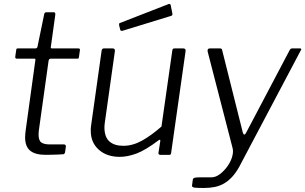

<svg xmlns="http://www.w3.org/2000/svg" viewBox="-20 -771 1520 956"><path d="M208 0Q155 0 130 -21Q105 -42 105 -87Q105 -96 106 -105Q107 -114 108 -123L156 -471Q157 -476 155.5 -477.5Q154 -479 149 -479H63Q55 -479 56 -489L61 -524Q62 -528 63.5 -529Q65 -530 69 -530H157Q161 -530 164 -533Q167 -536 167 -540L200 -700Q201 -710 212 -710H247Q253 -710 254.5 -706.5Q256 -703 255 -695L233 -537Q232 -533 233.5 -531.5Q235 -530 239 -530H369Q374 -530 376.5 -528Q379 -526 378 -522L373 -486Q372 -481 371 -480Q370 -479 364 -479H233Q224 -479 222 -469L175 -133Q174 -124 173 -117Q172 -110 172 -102Q172 -71 186 -61.5Q200 -52 226 -52H299Q303 -52 306 -48.5Q309 -45 308 -41L304 -13Q303 -6 296 -3Q286 -2 269 -1.5Q252 -1 235 -0.5Q218 0 208 0Z M576 10Q512 10 472 -25.5Q432 -61 432 -119Q432 -125 432 -131Q432 -137 433 -142L486 -519Q487 -525 490 -527.5Q493 -530 498 -530H541Q547 -530 550 -526.5Q553 -523 552 -516L502 -161Q501 -154 500.5 -148Q500 -142 500 -137Q500 -89 524.5 -67Q549 -45 594 -45Q641 -45 687.5 -71Q734 -97 784 -141L838 -520Q839 -526 841.5 -528Q844 -530 850 -530H892Q899 -530 902 -526.5Q905 -523 904 -516L832 -9Q831 -4 829.5 -2Q828 0 822 0H779Q774 0 771 -2.5Q768 -5 769 -10L778 -68Q779 -74 776.5 -75Q774 -76 769 -72Q704 -23 659.5 -6.5Q615 10 576 10ZM830 -745 838 -705Q839 -700 838 -696.5Q837 -693 829 -691L591 -618Q585 -616 581.5 -618.5Q578 -621 578 -626L573 -645Q572 -655 576 -656L820 -751Q823 -752 826.5 -750.5Q830 -749 830 -745Z M995 165Q967 165 951 163.5Q935 162 936 153L940 124Q941 117 948 114.5Q955 112 973 112H1032Q1054 112 1075 96Q1096 80 1112.5 57Q1129 34 1136 9Q1143 -16 1138 -34L1014 -514Q1011 -530 1025 -530H1075Q1085 -530 1086 -522L1189 -111Q1192 -101 1196.5 -101Q1201 -101 1207 -113L1421 -519Q1424 -525 1427 -527.5Q1430 -530 1435 -530H1473Q1485 -530 1477 -519L1172 58Q1155 89 1136 109.5Q1117 130 1095.5 142.5Q1074 155 1049 160Q1024 165 995 165Z"/></svg>

Font: Libre Franklin Light
Style: Italic
Weight: 300
Italic angle: -8°
Designer: Pablo Impallari, Rodrigo Fuenzalida, Nhung Nguyen
Foundry: Impallari Type
Version: Version 3.000